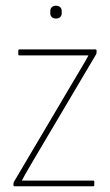

<svg xmlns="http://www.w3.org/2000/svg" viewBox="-20 -652 386 672"><path d="M31 0Q27 0 27 -4V-7Q27 -12 29 -16L246 -383Q257 -402 268 -420Q279 -438 289 -457V-458Q271 -458 252 -458Q233 -458 216 -458H48Q44 -458 44 -462V-475Q44 -479 48 -479H315Q318 -479 318 -475V-472Q318 -466 317 -463L101 -98Q90 -79 79 -60.5Q68 -42 57 -21V-20Q72 -20 87.5 -20Q103 -20 119 -20H306Q310 -20 310 -17V-4Q310 0 306 0ZM176 -587Q167 -587 161.5 -592Q156 -597 156 -606V-613Q156 -622 161.5 -627Q167 -632 176 -632Q185 -632 190.5 -627Q196 -622 196 -613V-606Q196 -597 190.5 -592Q185 -587 176 -587Z"/></svg>

Font: Sofia Sans Condensed Thin
Style: Regular
Weight: 250
Version: Version 4.100